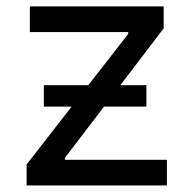

<svg xmlns="http://www.w3.org/2000/svg" viewBox="-20 -565 581 585"><path d="M177.6 -78.1H488.6V0H61.1V-63.9L198.2 -240.1H113.6V-305.4H248.9L370.7 -461.6V-467.3H71V-545.5H478.7V-478.7L346.6 -305.4H426.1V-240.1H296.9L177.6 -83.8Z"/></svg>

Font: TID UI
Style: Regular
Weight: 400
Designer: The TID Project Authors
Foundry: Bakken & Bæck
Version: Version 1.001;hotconv 1.0.109;makeotfexe 2.5.65596